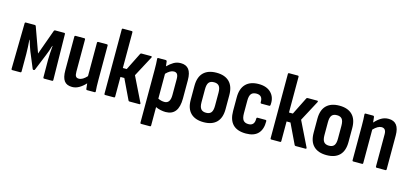

<svg xmlns="http://www.w3.org/2000/svg" viewBox="-69 -1204 4091 1910"><g transform="rotate(15 1976.0 -249.0)"><path d="M53 0Q42 0 42 -11L50 -481Q50 -492 60 -492H153Q161 -492 164 -484L257 -226L350 -484Q354 -492 361 -492H455Q465 -492 465 -481L472 -11Q472 0 462 0H381Q370 0 370 -11L369 -189Q369 -217 371.5 -260Q374 -303 377 -336H374Q365 -307 355.5 -278.5Q346 -250 336 -228L269 -64Q267 -56 257 -56Q248 -56 245 -64L177 -228Q168 -250 159 -278.5Q150 -307 141 -336H138Q141 -303 143 -260Q145 -217 145 -190V-11Q145 0 134 0Z M669 8Q613 8 587.5 -26.5Q562 -61 562 -134V-481Q562 -492 572 -492H662Q672 -492 672 -481V-150Q672 -116 681.5 -102.5Q691 -89 712 -89Q733 -89 753.5 -101.5Q774 -114 795 -137V-481Q795 -492 806 -492H894Q905 -492 905 -481V-125Q905 -90 906 -62Q907 -34 909 -13Q911 0 899 0H824Q813 0 812 -10Q808 -36 806 -66Q776 -33 741.5 -12.5Q707 8 669 8Z M1368 -14Q1371 -8 1369 -4Q1367 0 1361 0H1259Q1250 0 1247 -8L1149 -213H1109V-11Q1109 0 1099 0H1009Q999 0 999 -11V-672Q999 -683 1009 -683H1099Q1109 -683 1109 -672V-305H1149L1239 -485Q1243 -492 1251 -492H1350Q1356 -492 1357.5 -488Q1359 -484 1357 -479L1244 -267Z M1429 185Q1419 185 1419 174V-372Q1419 -403 1418 -430.5Q1417 -458 1415 -480Q1414 -492 1424 -492H1502Q1511 -492 1513 -482Q1516 -461 1519 -432Q1550 -463 1582 -482Q1614 -501 1655 -501Q1710 -501 1737.5 -465.5Q1765 -430 1765 -355V-167Q1765 8 1632 8Q1607 8 1579 2Q1551 -4 1529 -15V174Q1529 185 1519 185ZM1610 -403Q1590 -403 1570 -391.5Q1550 -380 1529 -358V-102Q1562 -86 1595 -86Q1655 -86 1655 -173V-338Q1655 -372 1644 -387.5Q1633 -403 1610 -403Z M2023 8Q1936 8 1889.5 -38Q1843 -84 1843 -174V-318Q1843 -409 1889.5 -455Q1936 -501 2023 -501Q2109 -501 2155.5 -455Q2202 -409 2202 -318V-174Q2202 -84 2156 -38Q2110 8 2023 8ZM2023 -89Q2059 -89 2075.5 -110Q2092 -131 2092 -179V-313Q2092 -361 2075.5 -382Q2059 -403 2023 -403Q1986 -403 1969.5 -382Q1953 -361 1953 -313V-179Q1953 -131 1970 -110Q1987 -89 2023 -89Z M2459 8Q2279 8 2279 -177V-317Q2279 -407 2325 -454Q2371 -501 2458 -501Q2541 -501 2585.5 -455Q2630 -409 2624 -336Q2624 -319 2613 -319H2532Q2522 -319 2522 -332Q2525 -403 2459 -403Q2423 -403 2406 -382Q2389 -361 2389 -312V-182Q2389 -132 2406 -110.5Q2423 -89 2459 -89Q2522 -89 2521 -160Q2521 -174 2531 -174H2613Q2624 -174 2624 -162Q2625 -79 2583.5 -35.5Q2542 8 2459 8Z M3079 -14Q3082 -8 3080 -4Q3078 0 3072 0H2970Q2961 0 2958 -8L2860 -213H2820V-11Q2820 0 2810 0H2720Q2710 0 2710 -11V-672Q2710 -683 2720 -683H2810Q2820 -683 2820 -672V-305H2860L2950 -485Q2954 -492 2962 -492H3061Q3067 -492 3068.5 -488Q3070 -484 3068 -479L2955 -267Z M3289 8Q3202 8 3155.5 -38Q3109 -84 3109 -174V-318Q3109 -409 3155.5 -455Q3202 -501 3289 -501Q3375 -501 3421.5 -455Q3468 -409 3468 -318V-174Q3468 -84 3422 -38Q3376 8 3289 8ZM3289 -89Q3325 -89 3341.5 -110Q3358 -131 3358 -179V-313Q3358 -361 3341.5 -382Q3325 -403 3289 -403Q3252 -403 3235.5 -382Q3219 -361 3219 -313V-179Q3219 -131 3236 -110Q3253 -89 3289 -89Z M3564 0Q3554 0 3554 -11V-367Q3554 -401 3553 -430Q3552 -459 3550 -479Q3549 -492 3559 -492H3637Q3646 -492 3648 -482Q3649 -471 3651 -456Q3653 -441 3654 -425Q3685 -460 3719 -480.5Q3753 -501 3795 -501Q3905 -501 3905 -359V-11Q3905 0 3895 0H3806Q3795 0 3795 -11V-343Q3795 -403 3748 -403Q3710 -403 3664 -355V-11Q3664 0 3654 0Z"/></g></svg>

Font: Sofia Sans Condensed
Style: Bold
Weight: 700
Designer: Botio Nikoltchev, Ani Petrova
Foundry: lettersoup
Version: Version 4.101; ttfautohint (v1.8.4.7-5d5b)